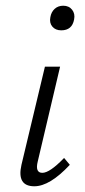

<svg xmlns="http://www.w3.org/2000/svg" viewBox="-20 -646 297 671"><path d="M194 -540Q174 -540 163 -553Q152 -566 156 -586Q159 -604 171 -615Q183 -626 201 -626Q221 -626 232 -612Q243 -598 239 -578Q232 -540 194 -540ZM100 5Q38 5 55 -70L137 -413H190L112 -82Q102 -42 128 -42Q154 -42 204 -94L224 -70Q154 5 100 5Z"/></svg>

Font: EauTestInfant Semilight
Style: Italic
Weight: 300
Italic angle: -12°
Designer: Christian Thalmann (Catharsis Fonts)
Version: Version 0.001;PS 000.001;hotconv 1.0.88;makeotf.lib2.5.64775